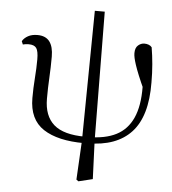

<svg xmlns="http://www.w3.org/2000/svg" viewBox="-59 -732 898 1002"><g transform="rotate(5 390.0 -231.0)"><path d="M389 216 378 208 389 5 397 -678H449L455 -4L463 198ZM402 15Q263 15 187.5 -34.5Q112 -84 112 -196Q112 -249 116 -301.5Q120 -354 120 -399Q120 -442 109 -458Q98 -474 68 -474Q60 -474 52.5 -473Q45 -472 38 -470L31 -487Q41 -504 61 -515Q81 -526 110 -526Q153 -526 173.5 -499Q194 -472 194 -420Q194 -364 191 -310.5Q188 -257 188 -199Q188 -109 239.5 -64Q291 -19 404 -19ZM419 14 421 -19Q509 -19 566.5 -48.5Q624 -78 652.5 -141Q681 -204 680 -303Q680 -326 678 -349Q676 -372 673 -404L698 -402L690 -282Q668 -330 655 -362Q642 -394 635 -415.5Q628 -437 625 -451Q622 -465 622 -476Q622 -504 637 -517Q652 -530 670 -530Q682 -530 692.5 -526Q703 -522 709 -514Q716 -473 720 -427Q724 -381 724 -331Q726 -154 648.5 -70Q571 14 419 14Z"/></g></svg>

Font: Noto Serif KR
Style: Regular
Weight: 400
Designer: Ryoko NISHIZUKA  (kana & ideographs); Frank Grießhammer (Latin, Greek & Cyrillic); Wenlong ZHANG  (bopomofo); Sandoll Co
Foundry: Adobe
Version: Version 2.003-H1;hotconv 1.1.1;makeotfexe 2.6.0